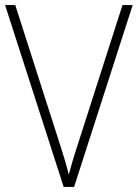

<svg xmlns="http://www.w3.org/2000/svg" viewBox="-20 -734 541 754"><path d="M501 -714 271 0H230L0 -714H40L217 -162Q227 -131 235.5 -102.5Q244 -74 250 -48Q257 -74 265 -101.5Q273 -129 284 -162L461 -714Z"/></svg>

Font: Noto Sans Gujarati SemiCondensed ExtraLight
Style: Regular
Weight: 200
Width: 4
Designer: Jelle Bosma - Monotype Design Team, Universal Thirst
Foundry: Monotype Imaging Inc.
Version: Version 2.106; ttfautohint (v1.8.4.7-5d5b)